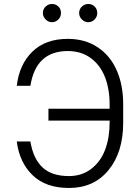

<svg xmlns="http://www.w3.org/2000/svg" viewBox="-20 -932 701 962"><path d="M240.2 -820.8Q222.2 -820.8 208.5 -834.7Q194.8 -848.6 194.8 -866.7Q194.8 -885.7 208.5 -898.9Q222.2 -912.1 240.2 -912.1Q259.8 -912.1 272.7 -899.2Q285.6 -886.2 285.6 -866.7Q285.6 -848.1 272.5 -834.5Q259.3 -820.8 240.2 -820.8ZM421.9 -820.8Q403.8 -820.8 390.1 -834.7Q376.5 -848.6 376.5 -866.7Q376.5 -885.7 390.1 -898.9Q403.8 -912.1 421.9 -912.1Q441.4 -912.1 454.3 -899.2Q467.3 -886.2 467.3 -866.7Q467.3 -848.1 454.1 -834.5Q440.9 -820.8 421.9 -820.8ZM64 -223.1H132.3Q146.5 -136.7 192.9 -93.3Q239.3 -49.8 325.2 -49.8Q390.6 -49.8 437.7 -86.4Q484.9 -123 507.1 -182.9Q529.3 -242.7 529.3 -318.4V-327.6H222.7V-387.2H529.3V-407.2Q529.3 -486.8 505.4 -547.1Q481.4 -607.4 433.6 -641.8Q385.7 -676.3 319.8 -676.3Q159.7 -676.3 132.3 -502H64Q76.7 -609.4 142.3 -673.3Q208 -737.3 319.8 -737.3Q405.3 -737.3 468.5 -695.8Q531.7 -654.3 564.5 -580.3Q597.2 -506.3 597.2 -409.2V-316.9Q597.2 -169.4 523.9 -79.8Q450.7 9.8 325.7 9.8Q210 9.8 143.8 -53.7Q77.6 -117.2 64 -223.1Z"/></svg>

Font: Interop Light
Style: Regular
Weight: 300
Designer: Rasmus Andersson, Google, Jang Haemin
Foundry: jhaemin
Version: Version 1.007